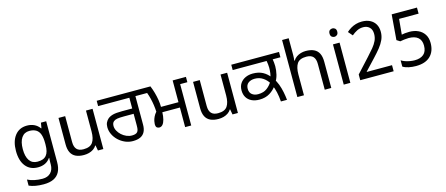

<svg xmlns="http://www.w3.org/2000/svg" viewBox="-58 -1496 5742 2471"><g transform="rotate(-15 2813.0 -260.0)"><path d="M275 -546Q328 -546 370.5 -526Q413 -506 443 -465H448L460 -536H530V9Q530 85 504 136.5Q478 188 425 214Q372 240 290 240Q232 240 183.5 231.5Q135 223 97 206V125Q135 145 186 156Q237 167 295 167Q364 167 403.5 126.5Q443 86 443 16V-5Q443 -17 444 -39.5Q445 -62 446 -71H442Q414 -30 372.5 -10Q331 10 276 10Q172 10 113.5 -63Q55 -136 55 -267Q55 -395 113.5 -470.5Q172 -546 275 -546ZM287 -472Q220 -472 183 -418.5Q146 -365 146 -266Q146 -167 182.5 -114.5Q219 -62 289 -62Q330 -62 359 -72.5Q388 -83 407 -105.5Q426 -128 435 -163Q444 -198 444 -246V-267Q444 -340 427.5 -385Q411 -430 376 -451Q341 -472 287 -472Z M1148 -536V0H1076L1063 -71H1059Q1042 -43 1015 -25Q988 -7 956 1.5Q924 10 889 10Q825 10 781.5 -10.5Q738 -31 716 -74Q694 -117 694 -185V-536H783V-191Q783 -127 812 -95Q841 -63 902 -63Q991 -63 1025.5 -113Q1060 -163 1060 -257V-536Z M1543 0Q1489 0 1440 -21.5Q1391 -43 1352.5 -79.5Q1314 -116 1292 -162.5Q1270 -209 1270 -258Q1270 -294 1282.5 -319.5Q1295 -345 1315 -363Q1342 -386 1383.5 -397Q1425 -408 1505 -408H1642V-551H1226V-622H1819V-551H1723V-172Q1723 -114 1703.5 -76Q1684 -38 1644.5 -19Q1605 0 1543 0ZM1550 -73Q1573 -73 1592 -78Q1611 -83 1623 -96Q1632 -107 1637 -124.5Q1642 -142 1642 -183V-337H1515Q1453 -337 1422 -331.5Q1391 -326 1374 -311Q1361 -300 1356 -285Q1351 -270 1351 -252Q1351 -220 1368 -188Q1385 -156 1413.5 -130Q1442 -104 1477.5 -88.5Q1513 -73 1550 -73Z M2238 0V-261H2004Q2002 -206 1991.5 -165.5Q1981 -125 1962.5 -103Q1944 -81 1917 -81Q1897 -81 1883.5 -93Q1870 -105 1870 -139Q1870 -154 1875 -178.5Q1880 -203 1893.5 -232Q1907 -261 1931 -288Q1929 -331 1922.5 -376.5Q1916 -422 1905 -466.5Q1894 -511 1879 -551H1805V-622H1942Q1961 -576 1975 -526Q1989 -476 1997 -427Q2005 -378 2005 -332H2238V-622H2415V-551H2319V0Z M2941 -536V0H2869L2856 -71H2852Q2835 -43 2808 -25Q2781 -7 2749 1.5Q2717 10 2682 10Q2618 10 2574.5 -10.5Q2531 -31 2509 -74Q2487 -117 2487 -185V-536H2576V-191Q2576 -127 2605 -95Q2634 -63 2695 -63Q2784 -63 2818.5 -113Q2853 -163 2853 -257V-536Z M3514 0Q3509 -68 3496 -126Q3483 -184 3461 -230L3451 -254Q3417 -309 3370 -339.5Q3323 -370 3263 -370Q3211 -370 3177 -344.5Q3143 -319 3143 -267Q3143 -217 3175 -191.5Q3207 -166 3256 -166Q3330 -166 3376.5 -202Q3423 -238 3449 -286L3456 -312Q3471 -347 3476 -386Q3481 -425 3481 -458Q3481 -478 3478 -505Q3475 -532 3471 -551H3019V-622H3655V-551H3552Q3555 -536 3558 -507.5Q3561 -479 3561 -458Q3561 -403 3547.5 -347Q3534 -291 3501 -243L3488 -221Q3451 -165 3393 -129.5Q3335 -94 3255 -94Q3196 -94 3152 -115Q3108 -136 3084.5 -175Q3061 -214 3061 -268Q3061 -324 3087.5 -362.5Q3114 -401 3158 -421Q3202 -441 3256 -441Q3333 -441 3388 -411.5Q3443 -382 3484 -326L3497 -309Q3529 -266 3548.5 -213.5Q3568 -161 3579 -106Q3590 -51 3595 0Z M3821 -537Q3821 -518 3819.5 -498Q3818 -478 3816 -462H3822Q3839 -490 3865 -508Q3891 -526 3923 -535.5Q3955 -545 3989 -545Q4054 -545 4097.5 -524.5Q4141 -504 4163 -461Q4185 -418 4185 -349V0H4098V-343Q4098 -408 4069 -440Q4040 -472 3978 -472Q3888 -472 3854.5 -421.5Q3821 -371 3821 -277V0H3733V-760H3821Z M4439 -536V0H4351V-536ZM4396 -737Q4416 -737 4431.5 -723.5Q4447 -710 4447 -681Q4447 -653 4431.5 -639Q4416 -625 4396 -625Q4374 -625 4359 -639Q4344 -653 4344 -681Q4344 -710 4359 -723.5Q4374 -737 4396 -737Z M4571 -76 4742 -262Q4791 -315 4825.5 -357Q4860 -399 4879 -440Q4898 -481 4898 -530Q4898 -587 4866 -618Q4834 -649 4783 -649Q4737 -649 4699.5 -630Q4662 -611 4628 -582L4578 -640Q4604 -664 4635.5 -683Q4667 -702 4704.5 -713Q4742 -724 4784 -724Q4847 -724 4892.5 -701Q4938 -678 4963 -635.5Q4988 -593 4988 -533Q4988 -478 4966 -429Q4944 -380 4905.5 -332Q4867 -284 4817 -231L4680 -85V-81H5016V0H4571Z M5313 10Q5263 10 5217 0.5Q5171 -9 5139 -29V-113Q5161 -98 5191.5 -87.5Q5222 -77 5255 -71.5Q5288 -66 5315 -66Q5392 -66 5435.5 -103Q5479 -140 5479 -219Q5479 -290 5436 -326.5Q5393 -363 5311 -363Q5285 -363 5251.5 -358.5Q5218 -354 5198 -350L5154 -378L5181 -714H5518V-633H5258L5239 -428Q5255 -432 5282.5 -435Q5310 -438 5341 -438Q5406 -438 5457.5 -414.5Q5509 -391 5539.5 -344.5Q5570 -298 5570 -229Q5570 -117 5504 -53.5Q5438 10 5313 10Z"/></g></svg>

Font: gurmukhi25
Style: Book
Weight: 400
Designer: Jelle Bosma - Monotype Design Team
Foundry: Monotype Imaging Inc.
Version: Version 2.003